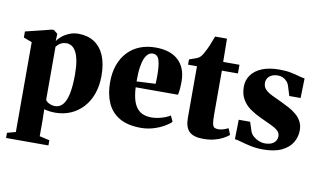

<svg xmlns="http://www.w3.org/2000/svg" viewBox="-88 -870 2158 1295"><g transform="rotate(10 991.0 -223.0)"><path d="M18 236.5V201L76 185.5V-430L18.5 -451.5V-493L196 -537H209L236 -515.5L234.5 -464.5Q243 -480 263.8 -497.8Q284.5 -515.5 314 -528Q343.5 -540.5 377.5 -540.5Q440 -540.5 485.2 -511.8Q530.5 -483 554.8 -426.8Q579 -370.5 579 -287.5Q579 -219.5 559.5 -164.5Q540 -109.5 504 -70.2Q468 -31 419.8 -10Q371.5 11 314 11Q291.5 11 269.8 7.8Q248 4.5 238 1L239.5 70V185.5L308 201V236.5ZM306 -32.5Q336.5 -32.5 358 -57Q379.5 -81.5 390.5 -133Q401.5 -184.5 401.5 -265Q401.5 -321 394.2 -359.2Q387 -397.5 374.2 -420.5Q361.5 -443.5 344.8 -453.5Q328 -463.5 309.5 -463.5Q289.5 -463.5 275.8 -457Q262 -450.5 253.2 -442Q244.5 -433.5 239.5 -427.5V-64Q247.5 -49.5 266.8 -41Q286 -32.5 306 -32.5Z M900.5 11.5Q810 11.5 753.2 -21.8Q696.5 -55 670 -115.2Q643.5 -175.5 643.5 -256Q643.5 -322.5 662.2 -374.8Q681 -427 715.8 -464Q750.5 -501 798.8 -520.2Q847 -539.5 906 -539.5Q1006.5 -539.5 1061 -490Q1115.5 -440.5 1117.5 -348.5Q1117.5 -314.5 1115.2 -290.2Q1113 -266 1109 -252H819.5Q822 -202.5 831.8 -168Q841.5 -133.5 859 -111.8Q876.5 -90 901.5 -80Q926.5 -70 959 -70Q990.5 -70 1027.5 -80.5Q1064.5 -91 1086.5 -106L1105 -66Q1091 -50.5 1059.8 -32.2Q1028.5 -14 987 -1.2Q945.5 11.5 900.5 11.5ZM818.5 -292 948 -298.5Q948.5 -313.5 949 -326.8Q949.5 -340 949.5 -355Q949.5 -423.5 938.5 -459.8Q927.5 -496 894 -496Q879 -496 865.2 -486Q851.5 -476 840.8 -452.8Q830 -429.5 824 -390.2Q818 -351 818.5 -292Z M1327 11.5Q1261 11.5 1231.5 -17.2Q1202 -46 1202 -109.5V-463.5H1141V-499.5Q1152.5 -504 1165 -508Q1177.5 -512 1188.8 -516.5Q1200 -521 1208 -526.5Q1216.5 -533 1223.8 -543Q1231 -553 1237.2 -565.2Q1243.5 -577.5 1249.5 -588.5Q1255.5 -599.5 1262 -615.8Q1268.5 -632 1275.2 -649.8Q1282 -667.5 1288 -682H1369L1371 -523H1482.5V-463.5H1372.5V-162.5Q1372.5 -120.5 1376.5 -100.8Q1380.5 -81 1390.2 -75.5Q1400 -70 1417.5 -70Q1435 -70 1452.8 -76Q1470.5 -82 1484.5 -89L1502.5 -46Q1486 -32 1461.2 -18.8Q1436.5 -5.5 1403 3Q1369.5 11.5 1327 11.5Z M1737 12Q1692 12 1653.5 3.8Q1615 -4.5 1585.5 -13.2Q1556 -22 1539.5 -23.5L1542 -157H1620L1641.5 -92Q1649 -73.5 1666.2 -59.5Q1683.5 -45.5 1703.8 -38Q1724 -30.5 1740 -30.5Q1769.5 -30.5 1788.2 -38.8Q1807 -47 1816 -61.8Q1825 -76.5 1825 -94Q1825 -116.5 1807.5 -132Q1790 -147.5 1758.2 -162.2Q1726.5 -177 1683 -197Q1645.5 -214.5 1612 -238Q1578.5 -261.5 1557.8 -296.8Q1537 -332 1537 -383Q1537 -427.5 1561.8 -462.5Q1586.5 -497.5 1634.8 -517.8Q1683 -538 1753.5 -538Q1800.5 -538 1833.5 -531.2Q1866.5 -524.5 1890 -517.5Q1913.5 -510.5 1931 -508.5L1927.5 -374H1850L1831 -435.5Q1825.5 -455.5 1813.2 -469.2Q1801 -483 1785.2 -490Q1769.5 -497 1751.5 -497Q1728.5 -497 1710.5 -489Q1692.5 -481 1682.8 -466.5Q1673 -452 1673 -432.5Q1673 -405.5 1690.8 -387.8Q1708.5 -370 1737.5 -356.2Q1766.5 -342.5 1799 -327.5Q1829 -313.5 1857.8 -298Q1886.5 -282.5 1909.5 -263Q1932.5 -243.5 1946.2 -217.8Q1960 -192 1960 -158Q1960 -113 1937 -74.2Q1914 -35.5 1864.8 -11.8Q1815.5 12 1737 12Z"/></g></svg>

Font: Merriweather 96pt Black
Style: Regular
Weight: 900
Version: Version 2.100